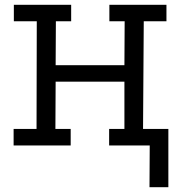

<svg xmlns="http://www.w3.org/2000/svg" viewBox="-20 -609 754 804"><path d="M606 175 607 0H510V-69H685V175ZM38 -589H278V-520H214L213 -336H501L502 -520H438V-589H677V-520H582L579 -69H675V0H437V-69H501V-267H213L212 -69H276V0H37V-69H133L134 -520H38Z"/></svg>

Font: Podkova
Style: Regular
Weight: 400
Designer: Ilya Yudin
Foundry: Cyreal (www.cyreal.org)
Version: Version 2.103